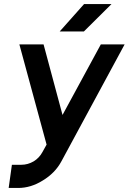

<svg xmlns="http://www.w3.org/2000/svg" viewBox="-20 -720 638 952"><path d="M276 -564H396L533 -700H397ZM76 -500 211 -3 191 33Q175 63 147 80Q118 97 86 97H39L23 212H70Q133 212 192 175Q222 157 245.5 133Q269 109 285 79L598 -500H480L290 -150L196 -500Z"/></svg>

Font: Unageo
Style: SemiBold-Italic
Weight: 600
Designer: Richard Sepsi
Foundry: Richard Sepsi
Version: Version 2.000